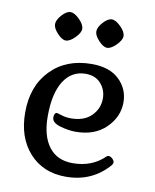

<svg xmlns="http://www.w3.org/2000/svg" viewBox="-78 -715 634 787"><g transform="rotate(10 239.5 -321.0)"><path d="M382.8 -595.7Q382.8 -613.3 361.8 -634.3Q340.8 -655.3 324.2 -655.3Q307.6 -655.3 288.6 -634.3Q269.5 -613.3 269.5 -595.7Q269.5 -579.1 289.1 -558.1Q308.6 -537.1 324.2 -537.1Q340.8 -537.1 361.8 -558.1Q382.8 -579.1 382.8 -595.7ZM210.9 -595.7Q210.9 -613.3 189.9 -634.3Q168.9 -655.3 152.3 -655.3Q135.7 -655.3 116.7 -634.3Q97.7 -613.3 97.7 -595.7Q97.7 -579.1 117.2 -558.1Q136.7 -537.1 152.3 -537.1Q168.9 -537.1 189.9 -558.1Q210.9 -579.1 210.9 -595.7ZM428.7 -68.4Q432.6 -76.2 432.6 -77.1Q432.6 -85.9 424.3 -93.8Q416 -101.6 408.2 -101.6Q403.3 -101.6 400.4 -98.6Q347.7 -46.9 267.6 -46.9Q202.1 -46.9 168 -92.3Q133.8 -137.7 133.8 -218.8Q133.8 -314.5 166.5 -365.7Q199.2 -417 257.8 -417Q297.9 -417 320.8 -391.1Q343.8 -365.2 343.8 -329.1Q343.8 -287.1 313.5 -256.8Q283.2 -226.6 228.5 -226.6Q207 -226.6 189.5 -232.4Q171.9 -238.3 169.9 -238.3Q157.2 -238.3 157.2 -217.8Q157.2 -196.3 191.9 -186Q226.6 -175.8 256.8 -175.8Q335.9 -175.8 382.8 -221.7Q429.7 -267.6 429.7 -328.1Q429.7 -383.8 389.6 -422.4Q349.6 -460.9 275.4 -460.9Q168.9 -460.9 104.5 -394.5Q40 -328.1 40 -218.8Q40 -114.3 97.2 -50.8Q154.3 12.7 249 12.7Q359.4 12.7 428.7 -68.4Z"/></g></svg>

Font: Kurale
Style: Regular
Weight: 400
Version: 1.0; ttfautohint (v1.3)